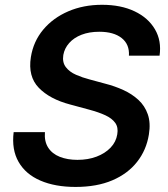

<svg xmlns="http://www.w3.org/2000/svg" viewBox="-20 -757 690 789"><path d="M290.5 11.2Q206.5 11.2 146 -14.9Q85.4 -41 56.4 -91.6Q27.3 -142.1 36.1 -213.9H164.6Q161.6 -175.8 178 -150.4Q194.3 -125 225.8 -112.5Q257.3 -100.1 298.3 -100.1Q341.8 -100.1 376.7 -113.3Q411.6 -126.5 434.3 -150.1Q457 -173.8 461.9 -205.1Q466.8 -233.4 453.6 -252Q440.4 -270.5 413.1 -283.2Q385.7 -295.9 347.2 -306.2L268.1 -327.6Q184.6 -349.6 139.4 -396.2Q94.2 -442.9 106.9 -522.5Q117.2 -586.9 157.7 -635.3Q198.2 -683.6 260.5 -710.4Q322.8 -737.3 399.4 -737.3Q476.6 -737.3 532.7 -710.7Q588.9 -684.1 616.7 -636.7Q644.5 -589.4 635.7 -528.3H509.8Q512.7 -574.7 480 -600.6Q447.3 -626.5 388.2 -626.5Q346.7 -626.5 315.2 -614.3Q283.7 -602.1 264.4 -580.3Q245.1 -558.6 240.2 -531.2Q235.4 -501 250.5 -481.2Q265.6 -461.4 292.5 -449.7Q319.3 -438 347.7 -430.7L412.6 -413.1Q451.2 -403.3 486.6 -387.2Q522 -371.1 548.6 -346.7Q575.2 -322.3 587.4 -287.1Q599.6 -252 591.8 -204.1Q581.5 -140.1 543.2 -91.6Q504.9 -43 441.4 -15.9Q377.9 11.2 290.5 11.2Z"/></svg>

Font: Inter SemiBold
Style: Italic
Weight: 600
Italic angle: -9.3988°
Designer: Rasmus Andersson
Foundry: rsms
Version: Version 4.001;git-66647c0bb